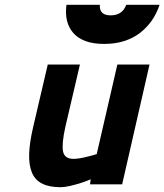

<svg xmlns="http://www.w3.org/2000/svg" viewBox="-20 -768 685 800"><path d="M603 -499 489 0H355L358 -21Q335 -11 312 -4Q292 2 270.5 7Q249 12 232 12Q185 12 155.5 -3Q126 -18 113 -49Q100 -80 101.5 -127Q103 -174 118 -238L179 -499H313L252 -238Q237 -170 242.5 -138Q248 -106 287 -106Q299 -106 315.5 -109Q332 -112 347 -116Q365 -120 383 -126L469 -499ZM396 -748Q393 -704 441 -704Q490 -704 506 -748H645Q633 -712 612.5 -682.5Q592 -653 563.5 -631Q535 -609 497.5 -597Q460 -585 414 -585Q368 -585 336 -597Q304 -609 285 -631Q266 -653 259 -682.5Q252 -712 257 -748Z"/></svg>

Font: Panefresco 999wt
Style: Italic
Weight: 900
Version: Version 1.001